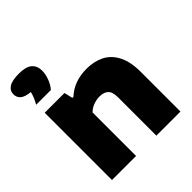

<svg xmlns="http://www.w3.org/2000/svg" viewBox="-218 -961 1107 1107"><g transform="rotate(-45 336.0 -407.0)"><path d="M58.5 0V-548.5H219.5L232 -496.5H241Q306 -557.5 409 -557.5Q469.5 -557.5 516.5 -533.8Q563.5 -510 590.2 -458Q617 -406 617 -322.5V0H420.5V-311Q420.5 -357 401.8 -374.2Q383 -391.5 348.5 -391.5Q322.5 -391.5 297.2 -382Q272 -372.5 255 -354.5V0ZM56.5 -616Q80.5 -659.5 86.5 -689.5Q42.5 -693.5 24.2 -709.8Q6 -726 6 -751Q6 -780 31.2 -796.8Q56.5 -813.5 113 -813.5Q169.5 -813.5 194.8 -791.8Q220 -770 220 -731Q220 -702 208 -670.2Q196 -638.5 176.5 -616Z"/></g></svg>

Font: Encode Sans SmExp XBd
Style: Regular
Weight: 800
Width: 6
Designer: Multiple Designers
Foundry: Impallari Type
Version: Version 3.002; ttfautohint (v1.8.3) -l 8 -r 50 -G 200 -x 14 